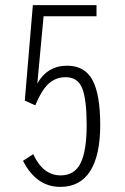

<svg xmlns="http://www.w3.org/2000/svg" viewBox="-20 -720 490 751"><path d="M216 11Q122 11 70 -91L110 -117Q148 -34 217 -34Q271.5 -34 295.2 -81.8Q319 -129.5 319 -231.5Q319 -329 302 -373.5Q285 -418 237 -418Q197 -418 169.2 -391.8Q141.5 -365.5 118 -308L77 -326.5L108.5 -700H357.5V-656.5H150.5L126 -393.5Q165.5 -463 242.5 -463Q311.5 -463 341.8 -406.8Q372 -350.5 372 -231Q372 -112.5 332.8 -50.8Q293.5 11 216 11Z"/></svg>

Font: League Mono Condensed UltraLight
Style: Regular
Weight: 200
Width: 1
Designer: Tyler Finck
Foundry: The League of Moveable Type / Tyler Finck
Version: Version 2.210